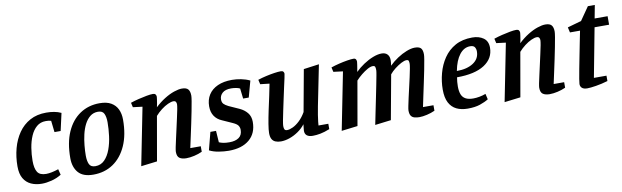

<svg xmlns="http://www.w3.org/2000/svg" viewBox="-41 -1010 4681 1444"><g transform="rotate(-10 2299.5 -288.0)"><path d="M191 10Q145 10 109 -6.5Q73 -23 52.5 -58Q32 -93 32 -150Q32 -222 49.5 -287Q67 -352 102 -402.5Q137 -453 190 -482Q243 -511 315 -511Q345 -511 374 -506Q403 -501 428 -489L398 -356H351L341 -444Q331 -447 320.5 -448Q310 -449 300 -449Q259 -449 230.5 -424.5Q202 -400 184.5 -359.5Q167 -319 159 -269.5Q151 -220 151 -171Q151 -114 169 -85.5Q187 -57 235 -57Q255 -57 279 -62Q303 -67 330 -76L341 -32Q305 -10 265 0Q225 10 191 10Z M584 10Q506 10 470 -31.5Q434 -73 434 -142Q434 -260 470.5 -342Q507 -424 572 -467.5Q637 -511 722 -511Q776 -511 809.5 -491.5Q843 -472 859 -438Q875 -404 875 -359Q875 -243 838 -160.5Q801 -78 736 -34Q671 10 584 10ZM610 -50Q652 -50 680.5 -79Q709 -108 726 -154.5Q743 -201 750 -255Q757 -309 757 -360Q757 -400 745.5 -425Q734 -450 699 -450Q664 -450 638.5 -429.5Q613 -409 596 -375.5Q579 -342 569.5 -301Q560 -260 556 -218Q552 -176 552 -141Q552 -100 563.5 -75Q575 -50 610 -50Z M949 10 1036 -429 964 -438 956 -473Q985 -483 1018 -491Q1051 -499 1080.5 -504.5Q1110 -510 1130 -510Q1143 -510 1149 -502.5Q1155 -495 1155 -484Q1155 -479 1152.5 -463.5Q1150 -448 1147.5 -431.5Q1145 -415 1142 -406Q1178 -440 1216.5 -464Q1255 -488 1290.5 -500Q1326 -512 1351 -512Q1385 -512 1398.5 -496Q1412 -480 1412 -447Q1412 -436 1407 -405.5Q1402 -375 1393.5 -332Q1385 -289 1375 -241Q1365 -193 1354.5 -145.5Q1344 -98 1336 -60H1416V-18Q1388 -5 1355 2.5Q1322 10 1294 10Q1262 10 1243 -2.5Q1224 -15 1224 -51Q1224 -60 1229 -86Q1234 -112 1242.5 -148Q1251 -184 1259.5 -224Q1268 -264 1276.5 -300.5Q1285 -337 1290 -364.5Q1295 -392 1295 -402Q1295 -413 1290 -421Q1285 -429 1271 -429Q1255 -429 1229.5 -417.5Q1204 -406 1178 -386Q1152 -366 1131 -342L1072 -5Z M1619 10Q1584 10 1543 3.5Q1502 -3 1471 -19L1506 -154H1549L1555 -66Q1568 -60 1586.5 -56Q1605 -52 1634 -52Q1680 -52 1706.5 -71Q1733 -90 1733 -130Q1733 -147 1724 -161.5Q1715 -176 1684 -190L1606 -225Q1570 -240 1550 -270Q1530 -300 1530 -344Q1530 -395 1554 -432.5Q1578 -470 1623.5 -490.5Q1669 -511 1733 -511Q1766 -511 1802 -504Q1838 -497 1869 -482L1835 -358H1792L1783 -436Q1773 -442 1753.5 -445.5Q1734 -449 1716 -449Q1671 -449 1649 -429Q1627 -409 1627 -380Q1627 -358 1638 -346Q1649 -334 1673 -322L1753 -286Q1788 -270 1810.5 -242.5Q1833 -215 1833 -173Q1833 -86 1776 -38Q1719 10 1619 10Z M2017 9Q1993 9 1975 1.5Q1957 -6 1948 -23Q1939 -40 1939 -68Q1939 -92 1946.5 -137.5Q1954 -183 1965.5 -237Q1977 -291 1988.5 -343Q2000 -395 2007 -434L1937 -442L1929 -477Q1959 -487 1992.5 -494.5Q2026 -502 2056 -506.5Q2086 -511 2106 -511Q2119 -511 2125 -504.5Q2131 -498 2131 -488Q2131 -483 2125 -455.5Q2119 -428 2110 -388Q2101 -348 2091.5 -302.5Q2082 -257 2073 -215.5Q2064 -174 2058.5 -143.5Q2053 -113 2053 -102Q2053 -84 2058 -75.5Q2063 -67 2077 -67Q2096 -67 2121.5 -79Q2147 -91 2173.5 -116Q2200 -141 2222 -179L2280 -497L2398 -513L2336 -204Q2329 -170 2324.5 -139.5Q2320 -109 2317.5 -88Q2315 -67 2315 -60H2390V-19Q2350 -3 2318.5 3Q2287 9 2260 9Q2231 9 2215.5 -3Q2200 -15 2200 -39Q2200 -43 2201 -51.5Q2202 -60 2203 -70.5Q2204 -81 2205 -89Q2183 -60 2150.5 -37.5Q2118 -15 2083 -3Q2048 9 2017 9Z M2480 10 2567 -429 2495 -438 2487 -473Q2516 -483 2549 -491Q2582 -499 2612.5 -504Q2643 -509 2661 -509Q2672 -509 2676.5 -504Q2681 -499 2682.5 -492.5Q2684 -486 2684 -483Q2684 -478 2681.5 -462.5Q2679 -447 2676.5 -431Q2674 -415 2672 -406Q2700 -434 2736 -458Q2772 -482 2809 -496.5Q2846 -511 2876 -511Q2904 -511 2919.5 -495Q2935 -479 2935 -450Q2935 -443 2934 -432Q2933 -421 2931 -408Q2959 -436 2994.5 -459.5Q3030 -483 3066 -497Q3102 -511 3129 -511Q3163 -511 3176 -496.5Q3189 -482 3189 -448Q3189 -438 3184 -407.5Q3179 -377 3170.5 -334Q3162 -291 3151.5 -242Q3141 -193 3131 -145.5Q3121 -98 3113 -60H3193V-18Q3165 -5 3132 2.5Q3099 10 3074 10Q3054 10 3037 5.5Q3020 1 3010.5 -12.5Q3001 -26 3001 -54Q3001 -62 3006 -87.5Q3011 -113 3019 -148.5Q3027 -184 3036 -223Q3045 -262 3053 -298Q3061 -334 3066 -361Q3071 -388 3071 -398Q3071 -413 3068 -421Q3065 -429 3051 -429Q3035 -429 3010.5 -416Q2986 -403 2961.5 -384Q2937 -365 2920 -344L2858 -5L2736 10Q2745 -35 2755.5 -86.5Q2766 -138 2776.5 -189Q2787 -240 2795.5 -283Q2804 -326 2809.5 -355.5Q2815 -385 2815 -394Q2815 -410 2812 -419.5Q2809 -429 2794 -429Q2777 -429 2753 -415.5Q2729 -402 2705 -382.5Q2681 -363 2662 -342L2603 -5Z M3443 10Q3394 10 3358 -7.5Q3322 -25 3302 -63Q3282 -101 3282 -163Q3282 -225 3298.5 -287Q3315 -349 3349.5 -400Q3384 -451 3438 -481Q3492 -511 3568 -511Q3619 -511 3653 -487Q3687 -463 3687 -413Q3687 -331 3614 -283.5Q3541 -236 3404 -236Q3401 -217 3399.5 -201.5Q3398 -186 3398 -167Q3398 -130 3407.5 -106Q3417 -82 3439 -70Q3461 -58 3498 -58Q3519 -58 3544 -62.5Q3569 -67 3593 -76L3603 -33Q3576 -16 3537.5 -3Q3499 10 3443 10ZM3411 -283Q3489 -283 3537 -314.5Q3585 -346 3585 -402Q3585 -421 3576 -435Q3567 -449 3541 -449Q3494 -449 3460 -405.5Q3426 -362 3411 -283Z M3724 10 3811 -429 3739 -438 3731 -473Q3760 -483 3793 -491Q3826 -499 3855.5 -504.5Q3885 -510 3905 -510Q3918 -510 3924 -502.5Q3930 -495 3930 -484Q3930 -479 3927.5 -463.5Q3925 -448 3922.5 -431.5Q3920 -415 3917 -406Q3953 -440 3991.5 -464Q4030 -488 4065.5 -500Q4101 -512 4126 -512Q4160 -512 4173.5 -496Q4187 -480 4187 -447Q4187 -436 4182 -405.5Q4177 -375 4168.5 -332Q4160 -289 4150 -241Q4140 -193 4129.5 -145.5Q4119 -98 4111 -60H4191V-18Q4163 -5 4130 2.5Q4097 10 4069 10Q4037 10 4018 -2.5Q3999 -15 3999 -51Q3999 -60 4004 -86Q4009 -112 4017.5 -148Q4026 -184 4034.5 -224Q4043 -264 4051.5 -300.5Q4060 -337 4065 -364.5Q4070 -392 4070 -402Q4070 -413 4065 -421Q4060 -429 4046 -429Q4030 -429 4004.5 -417.5Q3979 -406 3953 -386Q3927 -366 3906 -342L3847 -5Z M4355 16Q4328 16 4315 4.5Q4302 -7 4302 -26Q4302 -34 4307 -64.5Q4312 -95 4320.5 -139.5Q4329 -184 4339 -234.5Q4349 -285 4358.5 -334Q4368 -383 4376 -421H4299L4290 -461L4396 -491L4466 -592H4519L4500 -492H4599V-427H4488L4417 -53H4513V-12Q4466 2 4422 9Q4378 16 4355 16Z"/></g></svg>

Font: Manuale SemiBold
Style: Italic
Weight: 600
Italic angle: -11°
Designer: Eduardo Tunni / Pablo Cosgaya
Foundry: Eduardo Tunni / Pablo Cosgaya
Version: Version 1.002